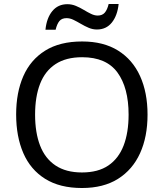

<svg xmlns="http://www.w3.org/2000/svg" viewBox="-20 -933 821 963"><path d="M720 -358Q720 -247 682.5 -164.5Q645 -82 572 -36Q499 10 391 10Q280 10 206.5 -36Q133 -82 97 -165Q61 -248 61 -359Q61 -469 97 -551Q133 -633 206.5 -679Q280 -725 392 -725Q499 -725 572 -679.5Q645 -634 682.5 -551.5Q720 -469 720 -358ZM156 -358Q156 -268 181 -203Q206 -138 258.5 -103Q311 -68 391 -68Q472 -68 523.5 -103Q575 -138 600 -203Q625 -268 625 -358Q625 -493 569 -569.5Q513 -646 392 -646Q311 -646 258.5 -611.5Q206 -577 181 -512.5Q156 -448 156 -358ZM208 -784Q214 -843 242.5 -877.5Q271 -912 318 -912Q340 -912 360.5 -903.5Q381 -895 400 -883.5Q419 -872 436.5 -863.5Q454 -855 470 -855Q493 -855 505.5 -869.5Q518 -884 525 -913H575Q569 -855 541 -820Q513 -785 466 -785Q445 -785 425 -793.5Q405 -802 385.5 -813.5Q366 -825 348.5 -833.5Q331 -842 314 -842Q290 -842 278 -827.5Q266 -813 259 -784Z"/></svg>

Font: Noto Sans Cherokee
Style: Regular
Weight: 400
Designer: Monotype Design Team
Foundry: Monotype Imaging Inc.
Version: Version 2.001